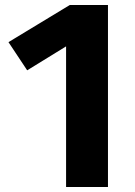

<svg xmlns="http://www.w3.org/2000/svg" viewBox="-20 -750 541 770"><path d="M413 -730H260L14 -581L89 -468L245 -564V0H413Z"/></svg>

Font: Glow Sans SC Normal ExtraBold
Style: Regular
Weight: 800
Designer: Ryoko NISHIZUKA (kana, bopomofo & ideographs); Paul D. Hunt (Latin, Greek & Cyrillic); Sandoll Communications, Soo-young
Version: Version 0.93